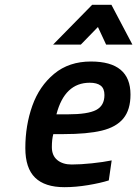

<svg xmlns="http://www.w3.org/2000/svg" viewBox="-20 -765 569 796"><path d="M362 -745H442L529 -580H420L386 -653L315 -580H200ZM85 -151Q85 -245 114 -326.5Q143 -408 204.5 -459Q266 -510 357 -510Q521 -510 521 -373Q521 -310 491.5 -274Q462 -238 402 -223.5Q342 -209 243 -209H201Q195 -187 195 -155Q195 -120 217.5 -101.5Q240 -83 277 -83Q314 -83 361.5 -88Q409 -93 443 -100L431 -17Q396 -6 345 2.5Q294 11 247 11Q166 11 125.5 -28.5Q85 -68 85 -151ZM261 -291Q344 -291 378.5 -309Q413 -327 413 -371Q413 -398 397.5 -410Q382 -422 352 -422Q248 -422 214 -291Z"/></svg>

Font: Cairo SemiBold
Style: Italic
Weight: 600
Italic angle: -13°
Designer: Mohamed Gaber, Accademia di Belle Arti di Urbino and others
Foundry: Kief Type Foundry, Accademia di Belle Arti di Urbino and others
Version: Version 3.011